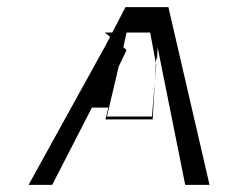

<svg xmlns="http://www.w3.org/2000/svg" viewBox="-20 -546 659 537"><path d="M294 -455H273L288 -443L272 -413L60 -29H126L237 -245H283L275 -212H407L413 -316L405 -220H279L312 -360L334 -406L325 -414L334 -455H400L416 -369L417 -386L419 -378L421 -413L498 -29H566L451 -526H331ZM417 -365 413 -316 416 -369Z"/></svg>

Font: Charger Static
Style: 2Obl
Weight: 1000
Designer: Jasper
Foundry: KineticPlasma Fonts/Cannot Into Space Fonts
Version: Version 1.1